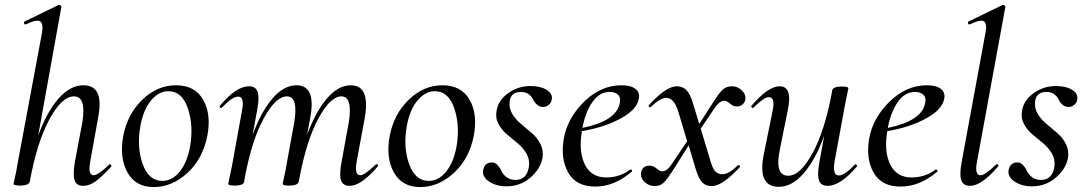

<svg xmlns="http://www.w3.org/2000/svg" viewBox="-20 -745 4410 779"><path d="M423 -77Q427 -82 431 -75Q433 -72 431 -69Q395 -29 369 -10Q343 9 317 9Q290 9 282.5 -14Q275 -37 284 -89L314 -248Q331 -354 280 -354Q231 -354 180.5 -261Q130 -168 101 -9Q98 8 62 8Q35 8 35 1Q35 0 37.5 -11.5Q40 -23 44 -41Q48 -59 50 -74L150 -610Q157 -650 142.5 -658.5Q128 -667 85 -646Q82 -645 79.5 -647.5Q77 -650 77 -653.5Q77 -657 80 -658L218 -725Q222 -726 226 -722.5Q230 -719 229 -717L135 -195Q170 -291 217.5 -345Q265 -399 318 -399Q361 -399 376 -367Q391 -335 378 -267L346 -89Q336 -34 360 -34Q378 -34 423 -77Z M604 14Q530 14 497 -45.5Q464 -105 480 -193Q497 -282 557.5 -340.5Q618 -399 694 -399Q771 -399 804.5 -340Q838 -281 821 -193Q802 -99 739.5 -42.5Q677 14 604 14ZM639 -11Q678 -11 708.5 -48Q739 -85 751 -149Q766 -234 742.5 -304.5Q719 -375 663 -375Q625 -375 593.5 -338Q562 -301 550 -236Q534 -150 558.5 -80.5Q583 -11 639 -11Z M1504 -77Q1508 -81 1512 -77Q1516 -73 1512 -69Q1445 9 1399 9Q1371 9 1363.5 -14Q1356 -37 1366 -89L1395 -248Q1412 -354 1365 -354Q1321 -354 1273 -266.5Q1225 -179 1196 -28L1192 -9Q1190 8 1153 8Q1127 8 1127 1Q1127 -1 1129.5 -12.5Q1132 -24 1136 -42Q1140 -60 1142 -74L1174 -249Q1191 -354 1144 -354Q1099 -354 1050.5 -265.5Q1002 -177 974 -28L971 -9Q969 8 932 8Q906 8 906 1Q906 -1 908.5 -11.5Q911 -22 914.5 -40Q918 -58 921 -71L962 -297Q973 -353 946 -353Q922 -353 881 -309Q877 -305 873 -309Q869 -313 873 -317Q939 -395 990 -395Q1017 -395 1025 -373Q1033 -351 1024 -302L1005 -198Q1040 -293 1086 -346Q1132 -399 1183 -399Q1263 -399 1239 -268L1226 -198Q1261 -293 1307 -346Q1353 -399 1403 -399Q1483 -399 1460 -267L1427 -89Q1417 -34 1442 -34Q1459 -34 1504 -77Z M1685 14Q1611 14 1578 -45.5Q1545 -105 1561 -193Q1578 -282 1638.5 -340.5Q1699 -399 1775 -399Q1852 -399 1885.5 -340Q1919 -281 1902 -193Q1883 -99 1820.5 -42.5Q1758 14 1685 14ZM1720 -11Q1759 -11 1789.5 -48Q1820 -85 1832 -149Q1847 -234 1823.5 -304.5Q1800 -375 1744 -375Q1706 -375 1674.5 -338Q1643 -301 1631 -236Q1615 -150 1639.5 -80.5Q1664 -11 1720 -11Z M2035 11Q1994 11 1965 -8Q1936 -27 1940 -54Q1946 -86 1976 -86Q1989 -86 1999 -75Q2009 -64 2015 -50.5Q2021 -37 2035.5 -26Q2050 -15 2071 -15Q2118 -15 2126 -69Q2130 -98 2116 -122Q2102 -146 2080 -164Q2058 -182 2036.5 -200Q2015 -218 2002 -243Q1989 -268 1995 -297Q2002 -339 2042.5 -367.5Q2083 -396 2132 -396Q2172 -396 2197 -381Q2222 -366 2219 -343Q2217 -328 2206.5 -319.5Q2196 -311 2184 -311Q2169 -311 2158.5 -320.5Q2148 -330 2143 -341.5Q2138 -353 2125.5 -362.5Q2113 -372 2094 -372Q2053 -372 2048 -335Q2044 -308 2057.5 -284.5Q2071 -261 2093.5 -242.5Q2116 -224 2138 -205Q2160 -186 2173 -160Q2186 -134 2181 -104Q2173 -60 2132 -24.5Q2091 11 2035 11Z M2502 -399Q2539 -399 2558 -384.5Q2577 -370 2572 -345Q2565 -301 2498.5 -264.5Q2432 -228 2341 -213Q2327 -130 2353 -77.5Q2379 -25 2440 -25Q2494 -25 2537 -57Q2538 -58 2540.5 -57Q2543 -56 2544 -53.5Q2545 -51 2544 -49Q2473 12 2395 12Q2317 12 2285 -45.5Q2253 -103 2268 -185Q2283 -267 2350.5 -333Q2418 -399 2502 -399ZM2494 -324Q2500 -348 2488 -360Q2476 -372 2454 -372Q2412 -372 2383.5 -331Q2355 -290 2343 -226Q2479 -254 2494 -324Z M3004 -341Q3002 -329 2992.5 -321Q2983 -313 2970 -313Q2955 -313 2942 -324.5Q2929 -336 2919 -336Q2900 -336 2881 -309L2823 -223L2864 -87Q2873 -57 2884.5 -47.5Q2896 -38 2911 -38Q2937 -38 2973 -74Q2975 -76 2978 -75Q2981 -74 2982 -71.5Q2983 -69 2981 -66Q2910 10 2868 10Q2845 10 2830.5 -3.5Q2816 -17 2804 -55L2774 -155L2716 -63Q2687 -17 2672.5 -3.5Q2658 10 2636 10Q2613 10 2595.5 -6.5Q2578 -23 2581 -45Q2587 -73 2615 -73Q2630 -73 2643.5 -61.5Q2657 -50 2667 -50Q2686 -50 2704 -77L2768 -172L2732 -292Q2715 -348 2683 -348Q2658 -348 2621 -311Q2619 -309 2616 -310Q2613 -311 2612 -314Q2611 -317 2613 -319Q2683 -395 2726 -395Q2749 -395 2764.5 -380Q2780 -365 2792 -325L2817 -242L2869 -323Q2898 -369 2913 -382Q2928 -395 2950 -395Q2972 -395 2989.5 -378.5Q3007 -362 3004 -341Z M3448 -77Q3450 -79 3453 -78Q3456 -77 3457 -74Q3458 -71 3456 -69Q3390 9 3338 9Q3311 9 3303 -13Q3295 -35 3304 -84L3324 -194Q3288 -96 3240.5 -41.5Q3193 13 3140 13Q3052 13 3079 -119L3115 -297Q3126 -351 3099 -351Q3080 -351 3038 -309Q3034 -305 3030 -309Q3026 -313 3030 -317Q3097 -395 3143 -395Q3197 -395 3176 -297L3144 -138Q3122 -32 3178 -32Q3227 -32 3277 -124Q3327 -216 3356 -374V-377Q3359 -394 3396 -394Q3422 -394 3422 -387Q3422 -385 3419.5 -374Q3417 -363 3413.5 -345Q3410 -327 3407 -312L3366 -89Q3357 -33 3383 -33Q3407 -33 3448 -77Z M3741 -399Q3778 -399 3797 -384.5Q3816 -370 3811 -345Q3804 -301 3737.5 -264.5Q3671 -228 3580 -213Q3566 -130 3592 -77.5Q3618 -25 3679 -25Q3733 -25 3776 -57Q3777 -58 3779.5 -57Q3782 -56 3783 -53.5Q3784 -51 3783 -49Q3712 12 3634 12Q3556 12 3524 -45.5Q3492 -103 3507 -185Q3522 -267 3589.5 -333Q3657 -399 3741 -399ZM3733 -324Q3739 -348 3727 -360Q3715 -372 3693 -372Q3651 -372 3622.5 -331Q3594 -290 3582 -226Q3718 -254 3733 -324Z M3916 9Q3888 9 3880 -14Q3872 -37 3882 -89L3978 -610Q3986 -650 3972 -658.5Q3958 -667 3915 -646Q3912 -645 3909.5 -647.5Q3907 -650 3907 -653.5Q3907 -657 3910 -658L4048 -725Q4052 -726 4056 -722.5Q4060 -719 4059 -717L3944 -89Q3933 -34 3959 -34Q3976 -34 4021 -77Q4025 -81 4029 -77Q4033 -73 4029 -69Q3962 9 3916 9Z M4167 11Q4126 11 4097 -8Q4068 -27 4072 -54Q4078 -86 4108 -86Q4121 -86 4131 -75Q4141 -64 4147 -50.5Q4153 -37 4167.5 -26Q4182 -15 4203 -15Q4250 -15 4258 -69Q4262 -98 4248 -122Q4234 -146 4212 -164Q4190 -182 4168.5 -200Q4147 -218 4134 -243Q4121 -268 4127 -297Q4134 -339 4174.5 -367.5Q4215 -396 4264 -396Q4304 -396 4329 -381Q4354 -366 4351 -343Q4349 -328 4338.5 -319.5Q4328 -311 4316 -311Q4301 -311 4290.5 -320.5Q4280 -330 4275 -341.5Q4270 -353 4257.5 -362.5Q4245 -372 4226 -372Q4185 -372 4180 -335Q4176 -308 4189.5 -284.5Q4203 -261 4225.5 -242.5Q4248 -224 4270 -205Q4292 -186 4305 -160Q4318 -134 4313 -104Q4305 -60 4264 -24.5Q4223 11 4167 11Z"/></svg>

Font: Cormorant Infant Book
Style: Italic
Weight: 500
Italic angle: -10°
Designer: Christian Thalmann (Catharsis Fonts)
Version: Version 1.000;PS 002.000;hotconv 1.0.88;makeotf.lib2.5.64775